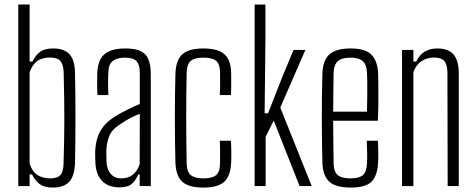

<svg xmlns="http://www.w3.org/2000/svg" viewBox="-20 -820 2099 846"><path d="M212 6.5Q177 6.5 156.5 -7.5Q136 -21.5 121 -51.5H110.5V0H60.5V-800H110.5V-549H123Q138 -579 158.2 -592.8Q178.5 -606.5 214.5 -606.5Q261.5 -606.5 285.5 -581.8Q309.5 -557 310.5 -498Q311.5 -457 312 -407.5Q312.5 -358 312.5 -305.2Q312.5 -252.5 312 -200.5Q311.5 -148.5 310.5 -102Q308.5 -44.5 285 -19Q261.5 6.5 212 6.5ZM201 -34Q233 -34 246.2 -49Q259.5 -64 260 -99Q261.5 -154.5 262.5 -200.8Q263.5 -247 263.5 -292.2Q263.5 -337.5 262.8 -387.8Q262 -438 260.5 -501Q259.5 -535.5 246.2 -551Q233 -566.5 201 -566.5Q164.5 -566.5 143.2 -550.5Q122 -534.5 110.5 -501.5V-99Q122.5 -63 145.5 -48.5Q168.5 -34 201 -34Z M506.5 5.5Q457.5 5.5 430.5 -22Q403.5 -49.5 400.5 -100Q400 -115 399.5 -126.8Q399 -138.5 399.5 -153.5Q401 -187 410 -215Q419 -243 439.8 -267.5Q460.5 -292 498 -313.5Q519.5 -326 546.5 -339.2Q573.5 -352.5 596 -362V-499.5Q596 -535 581.5 -550.5Q567 -566 529.5 -566Q498.5 -566 478.8 -552.8Q459 -539.5 457.5 -504.5Q456.5 -485.5 456.2 -466.2Q456 -447 456.5 -430.2Q457 -413.5 457.5 -401H409.5Q408 -429 408 -452.5Q408 -476 408.5 -497Q410 -534.5 422.5 -558.5Q435 -582.5 461.5 -594.5Q488 -606.5 532.5 -606.5Q575.5 -606.5 600 -594.8Q624.5 -583 634.5 -557.5Q644.5 -532 644.5 -492V0H595.5V-51.5H589Q579 -26 561.2 -10.2Q543.5 5.5 506.5 5.5ZM514 -34Q544.5 -34 564.5 -49.5Q584.5 -65 595.5 -96L596 -318.5Q576 -311 555 -300.2Q534 -289.5 504 -269Q471 -247 460 -217Q449 -187 448.5 -152.5Q448.5 -138.5 448.8 -125.8Q449 -113 449.5 -103Q452 -71.5 468.8 -52.8Q485.5 -34 514 -34Z M948.5 -401Q949.5 -419.5 949.8 -436.8Q950 -454 949.8 -470Q949.5 -486 949.5 -501Q949 -538.5 931.8 -552.2Q914.5 -566 876 -566Q837 -566 820.2 -551.5Q803.5 -537 802.5 -500Q801.5 -453.5 801 -404.5Q800.5 -355.5 800.5 -304.8Q800.5 -254 801 -202.2Q801.5 -150.5 802.5 -99.5Q803.5 -62.5 821 -48.2Q838.5 -34 876 -34Q914.5 -34 931.8 -48Q949 -62 949.5 -99.5Q949.5 -123 949.8 -146.5Q950 -170 948.5 -200H997.5Q999 -177 999.2 -149.2Q999.5 -121.5 998.5 -103.5Q996 -45 968.2 -19.2Q940.5 6.5 876 6.5Q811.5 6.5 783.2 -19.2Q755 -45 753 -103.5Q752 -145 751.2 -193Q750.5 -241 750.5 -292.5Q750.5 -344 751 -395.5Q751.5 -447 753 -495.5Q755 -555 783.5 -580.8Q812 -606.5 876 -606.5Q940.5 -606.5 969.2 -580.8Q998 -555 998.5 -496.5Q998.5 -474.5 998.8 -451Q999 -427.5 997.5 -401Z M1102 0V-800H1149.5V-643.5L1146 -320.5H1161L1223.5 -480L1273.5 -600H1325.5L1215 -346L1353.5 0H1300L1186 -289L1150.5 -217V0Z M1525.5 6.5Q1459.5 6.5 1431 -19.5Q1402.5 -45.5 1400.5 -104Q1399.5 -145 1398.8 -193.2Q1398 -241.5 1398 -292.5Q1398 -343.5 1398.5 -395.2Q1399 -447 1400.5 -495Q1402.5 -555 1432 -580.8Q1461.5 -606.5 1525 -606.5Q1589 -606.5 1616.2 -579.5Q1643.5 -552.5 1646 -497Q1646.5 -485.5 1647 -451.5Q1647.5 -417.5 1647.2 -373.2Q1647 -329 1645 -288H1448Q1448 -241.5 1448.8 -194Q1449.5 -146.5 1450 -99.5Q1451 -62.5 1468.5 -48.2Q1486 -34 1523.5 -34Q1562 -34 1578.8 -48.2Q1595.5 -62.5 1597 -99.5Q1598 -114.5 1597.8 -143.5Q1597.5 -172.5 1596 -200H1645Q1646.5 -178.5 1646.8 -149.2Q1647 -120 1646 -104Q1643 -45 1616.8 -19.2Q1590.5 6.5 1525.5 6.5ZM1448 -328H1597Q1598 -361.5 1598.2 -396.8Q1598.5 -432 1598.2 -460Q1598 -488 1597 -500Q1595 -537.5 1577.2 -551.8Q1559.5 -566 1525 -566Q1484 -566 1467.5 -549.5Q1451 -533 1450 -500Q1449.5 -459 1448.8 -416Q1448 -373 1448 -328Z M1751.5 0V-600H1801.5V-549H1814Q1828 -578 1851 -592.2Q1874 -606.5 1905.5 -606.5Q1956 -606.5 1978.5 -580Q2001 -553.5 2001.5 -498V0H1952.5L1951.5 -501Q1951 -536 1937.5 -551.2Q1924 -566.5 1892 -566.5Q1860.5 -566.5 1836 -549.5Q1811.5 -532.5 1801.5 -501.5V0Z"/></svg>

Font: Big Shoulders Text ExtraLight
Style: Regular
Weight: 250
Version: Version 2.002